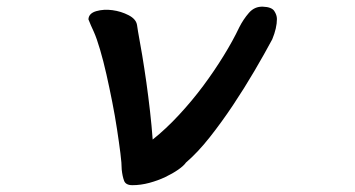

<svg xmlns="http://www.w3.org/2000/svg" viewBox="-20 -501 1040 563"><path d="M239.3 -444.3Q240.2 -461.9 262.2 -468.3Q284.2 -474.6 309.6 -471.2Q335 -467.8 356.9 -456.5Q378.9 -445.3 381.8 -427.7L384.8 -408.2Q390.6 -377 397 -338.9Q403.3 -300.8 409.2 -259.3Q415 -217.8 419.9 -174.8Q424.8 -131.8 427.7 -91.8Q466.8 -123 504.9 -164.1Q543 -205.1 575.7 -249Q608.4 -293 635.7 -337.4Q663.1 -381.8 681.6 -420.9Q693.4 -444.3 710 -463.4Q726.6 -482.4 751 -481.4Q776.4 -480.5 784.2 -468.8Q792 -457 792 -445.3Q792 -418.9 778.3 -385.7Q755.9 -343.8 726.1 -293Q696.3 -242.2 663.1 -192.4Q629.9 -142.6 594.7 -98.1Q559.6 -53.7 525.4 -24.4Q518.6 -14.6 502.4 -3.4Q486.3 7.8 464.8 18.1Q443.4 28.3 418 35.2Q392.6 42 368.2 42Q348.6 42 343.8 28.8Q338.9 15.6 336.9 -3.9Q336.9 -21.5 333 -52.2Q329.1 -83 323.2 -121.6Q317.4 -160.2 309.1 -202.1Q300.8 -244.1 292 -283.2Q283.2 -322.3 273.4 -355.5Q263.7 -388.7 254.9 -408.2Q246.1 -426.8 239.3 -444.3Z"/></svg>

Font: JasonHandwriting1
Style: Regular
Weight: 400
Version: Version 1.48.20